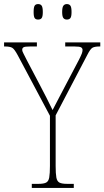

<svg xmlns="http://www.w3.org/2000/svg" viewBox="-29 -922 512 942"><path d="M127 0V-20H160Q185 -20 197 -26Q209 -32 212.5 -51Q216 -70 216 -108V-354L58 -651Q42 -681 31 -687.5Q20 -694 -5 -694H-9V-714H152V-694H120Q93 -694 86.5 -690Q80 -686 80 -678Q80 -670 87 -657.5Q94 -645 103 -626L165 -508Q182 -476 198 -444.5Q214 -413 229 -382Q237 -397 248.5 -419.5Q260 -442 277 -474L359 -630Q369 -650 372.5 -659.5Q376 -669 376 -677Q376 -685 369 -689.5Q362 -694 336 -694H291V-714H463V-694H459Q436 -694 425 -688Q414 -682 399 -652L244 -356V-108Q244 -70 247.5 -51Q251 -32 263 -26Q275 -20 300 -20H333V0ZM299 -826Q288 -826 282 -833.5Q276 -841 276 -863Q276 -886 282 -894Q288 -902 299 -902Q311 -902 316.5 -894Q322 -886 322 -863Q322 -841 316.5 -833.5Q311 -826 299 -826ZM158 -826Q146 -826 141 -833.5Q136 -841 136 -863Q136 -886 141 -894Q146 -902 158 -902Q170 -902 175.5 -894Q181 -886 181 -863Q181 -841 175.5 -833.5Q170 -826 158 -826Z"/></svg>

Font: Noto Serif Tamil Condensed Thin
Style: Regular
Weight: 100
Width: 3
Designer: Indian Type Foundry, Tom Grace, and the Monotype Design Team
Foundry: Monotype Imaging Inc.
Version: Version 2.004; ttfautohint (v1.8.4.7-5d5b)